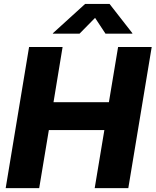

<svg xmlns="http://www.w3.org/2000/svg" viewBox="-20 -970 802 990"><path d="M9.3 0 129.9 -727.5H302.7L255.9 -442.9H541.5L588.9 -727.5H762.2L641.6 0H468.3L518.1 -299.3H231.9L182.1 0ZM390.1 -796.4H252.4L252.9 -798.8L418.9 -949.7H544.9L662.6 -798.8L662.1 -796.4H523.9L470.2 -877.9Z"/></svg>

Font: Inter 20pt ExtraBold
Style: Italic
Weight: 800
Italic angle: -9.3988°
Version: Version 4.001;git-66647c0bb